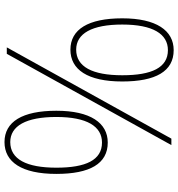

<svg xmlns="http://www.w3.org/2000/svg" viewBox="10 -774 774 833"><g transform="rotate(90 396.5 -357.0)"><path d="M197 -724C112 -724 59 -649 59 -501C59 -353 107 -276 195 -276C281 -276 333 -350 333 -501C333 -646 289 -724 197 -724ZM609 -714H581L185 0H213ZM197 -699C273 -699 306 -629 306 -501C306 -371 269 -301 195 -301C125 -301 86 -369 86 -501C86 -634 127 -699 197 -699ZM598 -438C513 -438 460 -363 460 -215C460 -67 508 10 596 10C682 10 734 -64 734 -215C734 -360 690 -438 598 -438ZM598 -413C674 -413 707 -343 707 -215C707 -85 670 -15 596 -15C526 -15 487 -83 487 -215C487 -348 528 -413 598 -413Z"/></g></svg>

Font: Noto Sans Arabic UI Th
Style: Regular
Weight: 100
Designer: Monotype Design Team, Nadine Chahine and Nizar Qandah
Foundry: Monotype Imaging Inc.
Version: Version 2.010